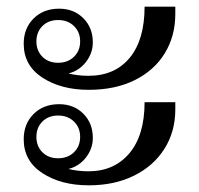

<svg xmlns="http://www.w3.org/2000/svg" viewBox="-20 -567 595 575"><path d="M51 -436Q51 -482 80.5 -511.5Q110 -541 157 -541Q201 -541 229.5 -512.5Q258 -484 258 -440Q258 -408 237.5 -381.5Q217 -355 185 -347Q213 -340 245 -340Q324 -340 368.5 -394Q413 -448 413 -547H505V-525Q505 -459 473.5 -407.5Q442 -356 383.5 -327Q325 -298 246 -298Q163 -298 107 -334.5Q51 -371 51 -436ZM220 -443Q220 -471 201.5 -489Q183 -507 154 -507Q125 -507 107 -489Q89 -471 89 -443Q89 -415 107 -397Q125 -379 154 -379Q183 -379 201.5 -397Q220 -415 220 -443ZM51 -150Q51 -196 80.5 -225.5Q110 -255 157 -255Q201 -255 229.5 -226.5Q258 -198 258 -154Q258 -122 237.5 -95.5Q217 -69 185 -61Q213 -54 245 -54Q322 -54 367.5 -108Q413 -162 413 -261H505V-239Q505 -173 472.5 -121.5Q440 -70 381.5 -41Q323 -12 246 -12Q163 -12 107 -48.5Q51 -85 51 -150ZM220 -157Q220 -185 201.5 -203Q183 -221 154 -221Q125 -221 107 -203Q89 -185 89 -157Q89 -129 107 -111Q125 -93 154 -93Q183 -93 201.5 -111Q220 -129 220 -157Z"/></svg>

Font: Fahkwang Medium
Style: Regular
Weight: 500
Version: Version 1.000; ttfautohint (v1.6)